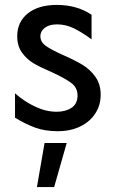

<svg xmlns="http://www.w3.org/2000/svg" viewBox="-20 -523 469 780"><path d="M210 -69Q167 -69 122.5 -90Q78 -111 41 -144V-45Q83 -19 123 -4.5Q163 10 214 10Q267 10 306.5 -9.5Q346 -29 367.5 -62.5Q389 -96 389 -138Q389 -181 367.5 -211Q346 -241 315.5 -259.5Q285 -278 237 -299Q190 -320 167 -336Q144 -352 144 -376Q144 -396 162 -410Q180 -424 212 -424Q247 -424 280 -408Q313 -392 352 -363V-463Q293 -503 211 -503Q136 -503 93 -468.5Q50 -434 50 -376Q50 -336 69.5 -309Q89 -282 117 -265.5Q145 -249 190 -230Q244 -205 269.5 -186Q295 -167 295 -135Q295 -101 270.5 -85Q246 -69 210 -69ZM251 58H161L130 237H200Z"/></svg>

Font: Geom
Style: Regular
Weight: 400
Version: Version 1.102